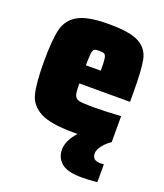

<svg xmlns="http://www.w3.org/2000/svg" viewBox="-132 -607 759 886"><g transform="rotate(20 247.5 -164.0)"><path d="M464 -214H215Q215 -171 220.5 -156Q226 -141 243.5 -137Q261 -133 313 -133Q368 -133 448 -138V-10Q428 2 410 24Q392 46 392 65Q392 81 401 90Q410 99 434 99L449 98V186Q409 190 373 190Q303 190 273.5 165Q244 140 244 100Q244 56 287 8H267Q154 8 103.5 -18.5Q53 -45 40 -96.5Q27 -148 27 -254Q27 -360 40 -412.5Q53 -465 100 -491.5Q147 -518 250 -518Q355 -518 399.5 -493.5Q444 -469 454 -419.5Q464 -370 464 -254ZM215 -303H288Q288 -346 285.5 -362Q283 -378 276 -382.5Q269 -387 250 -387Q233 -387 226.5 -383Q220 -379 217.5 -362.5Q215 -346 215 -303Z"/></g></svg>

Font: Saira Semi Condensed Black
Style: Regular
Weight: 900
Width: 4
Designer: Hector Gatti with collaboration of the Omnibus-Type team
Foundry: Omnibus-Type
Version: Version 1.001; ttfautohint (v1.8)